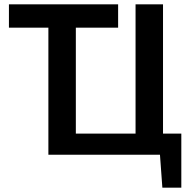

<svg xmlns="http://www.w3.org/2000/svg" viewBox="-20 -710 864 881"><path d="M728 -97H812V151H725L714 0H202V-583H21V-690H522V-583H328V-97H602V-690H728Z"/></svg>

Font: Exo 2 Semi Bold
Style: Regular
Weight: 600
Designer: Natanael Gama
Version: Version 1.001;PS 001.001;hotconv 1.0.88;makeotf.lib2.5.64775